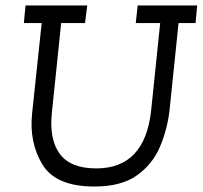

<svg xmlns="http://www.w3.org/2000/svg" viewBox="-20 -670 739 700"><path d="M482 -650H699L693 -586H631L598 -267Q590 -198 563 -134.5Q536 -71 479 -30.5Q422 10 324 10Q183 10 134.5 -70.5Q86 -151 97 -256L132 -586H67L73 -650H298L290 -586H203L169 -258Q159 -162 198 -109Q237 -56 331 -56Q508 -56 531 -267L564 -586H475Z"/></svg>

Font: Zilla Slab
Style: Italic
Weight: 400
Italic angle: -6°
Designer: Typotheque.com
Foundry: Typotheque type foundry
Version: Version 1.1; 2017; ttfautohint (v1.6)